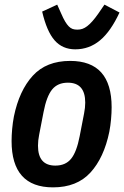

<svg xmlns="http://www.w3.org/2000/svg" viewBox="-20 -797 536 829"><path d="M209 12Q30 12 30 -188Q30 -212 32.5 -240Q35 -268 40 -294Q63 -406 121.5 -470Q180 -534 283 -534Q462 -534 462 -334Q462 -310 459.5 -282Q457 -254 452 -228Q429 -116 370.5 -52Q312 12 209 12ZM219 -82Q263 -82 287 -111.5Q311 -141 324 -209L343 -307Q348 -332 348 -354Q348 -440 273 -440Q229 -440 205 -410.5Q181 -381 168 -313L149 -215Q144 -190 144 -168Q144 -82 219 -82ZM305 -584Q250 -584 216 -622.5Q182 -661 162 -747L227 -777L244 -739Q253 -718 261 -704.5Q269 -691 277 -683Q285 -675 293.5 -672Q302 -669 314 -669Q326 -669 336 -672.5Q346 -676 356.5 -684Q367 -692 379 -705.5Q391 -719 405 -739L431 -777L496 -743Q458 -661 411.5 -622.5Q365 -584 305 -584Z"/></svg>

Font: IBM Plex Sans Condensed SemiBold
Style: Italic
Weight: 600
Width: 3
Italic angle: -11°
Designer: Mike Abbink, Paul van der Laan, Pieter van Rosmalen
Foundry: Bold Monday
Version: Version 1.3